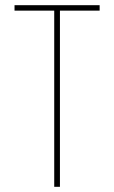

<svg xmlns="http://www.w3.org/2000/svg" viewBox="-20 -720 440 740"><path d="M211 0H189V-679H36V-700H364V-679H211Z"/></svg>

Font: Bebas Neue Light
Style: Regular
Weight: 300
Designer: Ryoichi Tsunekawa
Foundry: Ryoichi Tsunekawa
Version: Version 001.003; ttfautohint (v1.5.65-e2d9)